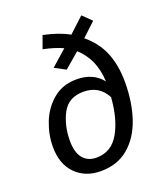

<svg xmlns="http://www.w3.org/2000/svg" viewBox="-143 -876 860 988"><g transform="rotate(-20 287.0 -382.0)"><path d="M512 -377Q512 -266 482 -178Q452 -90 391 -39Q330 12 240 12Q155 12 102 -41.5Q49 -95 49 -190Q49 -256 74.5 -321.5Q100 -387 152.5 -431Q205 -475 281 -475Q373 -475 421 -413Q418 -475 397.5 -523Q377 -571 335 -610L252 -539L192 -571L278 -647Q232 -668 171 -680L196 -749Q282 -731 336 -700L418 -776L466 -729L392 -660Q455 -608 483.5 -538.5Q512 -469 512 -377ZM418 -328Q379 -403 293 -403Q211 -403 176.5 -338Q142 -273 142 -188Q142 -125 168.5 -93Q195 -61 242 -61Q324 -61 367 -136.5Q410 -212 418 -328Z"/></g></svg>

Font: FiraGO
Style: Italic
Weight: 400
Italic angle: -8°
Designer: bBox Type GmbH
Foundry: bBox Type GmbH
Version: Version 1.001